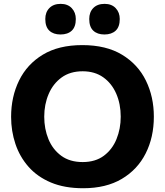

<svg xmlns="http://www.w3.org/2000/svg" viewBox="-20 -961 854 994"><path d="M410.5 13.5Q314 13.5 243.5 -16.2Q173 -46 127.5 -97.8Q82 -149.5 59.8 -216Q37.5 -282.5 37.5 -356Q37.5 -460 78.8 -544.2Q120 -628.5 201.8 -678Q283.5 -727.5 406 -727.5Q530 -727.5 612.2 -677.5Q694.5 -627.5 735.5 -543.5Q776.5 -459.5 776.5 -357Q776.5 -250.5 734.2 -166.8Q692 -83 610.5 -34.8Q529 13.5 410.5 13.5ZM408 -122Q474 -122 517.8 -154.8Q561.5 -187.5 583.2 -241Q605 -294.5 605 -357Q605 -422.5 581.8 -476Q558.5 -529.5 514.5 -560.8Q470.5 -592 408 -592Q343 -592 298.8 -559.8Q254.5 -527.5 231.8 -474Q209 -420.5 209 -357Q209 -293.5 231 -240.2Q253 -187 297.2 -154.5Q341.5 -122 408 -122ZM520.5 -782.5Q484 -782.5 463 -802.2Q442 -822 442 -862.5Q442 -898 463 -919.5Q484 -941 521.5 -941Q558 -941 579 -918.8Q600 -896.5 600 -862.5Q600 -822 578.8 -802.2Q557.5 -782.5 520.5 -782.5ZM293 -782.5Q256.5 -782.5 235.5 -802.2Q214.5 -822 214.5 -862.5Q214.5 -898 235.8 -919.5Q257 -941 294 -941Q330.5 -941 351.5 -918.8Q372.5 -896.5 372.5 -862.5Q372.5 -822 351.5 -802.2Q330.5 -782.5 293 -782.5Z"/></svg>

Font: Heraclito
Style: Bold
Weight: 700
Designer: Kostas Bartsokas (font) & Cristiano Sobral (main changes)
Foundry: Kostas Bartsokas (font) & Cristiano Sobral (main changes)
Version: Version 1.00;July 8, 2020;FontCreator 13.0.0.2655 64-bit